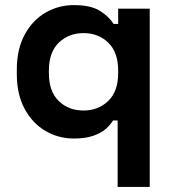

<svg xmlns="http://www.w3.org/2000/svg" viewBox="-20 -530 678 754"><path d="M426 -436H444V-496H568V204H442V-57H424Q413 -39 394.5 -23Q376 -7 345.5 3.5Q315 14 270 14Q210 14 159 -15.5Q108 -45 77 -102Q46 -159 46 -240V-256Q46 -337 77 -394Q108 -451 159 -480.5Q210 -510 270 -510Q337 -510 373 -487Q409 -464 426 -436ZM172 -253V-243Q172 -171 210.5 -133.5Q249 -96 308 -96Q366 -96 405 -133.5Q444 -171 444 -243V-253Q444 -325 405 -362.5Q366 -400 308 -400Q250 -400 211 -362.5Q172 -325 172 -253Z"/></svg>

Font: Space 7353
Style: Regular
Weight: 400
Designer: Christine Claussen + Ruben Lyon  (Space 7353)
Version: Version 1.000;FEAKit 1.0